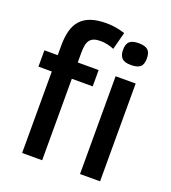

<svg xmlns="http://www.w3.org/2000/svg" viewBox="-135 -843 844 945"><g transform="rotate(20 287.0 -371.0)"><path d="M335 -634.8Q319.3 -641.6 300.8 -645.8Q282.2 -649.9 264.2 -649.9Q243.7 -649.9 230 -645Q216.3 -640.1 208.3 -629.6Q200.2 -619.1 197 -602.3Q193.8 -585.4 193.8 -562V-512.2H303.2V-426.8H193.8V0H88.9V-426.8H19V-512.2H88.9V-562Q88.9 -606.9 98.1 -640.9Q107.4 -674.8 127.9 -697.3Q148.4 -719.7 181.4 -731Q214.4 -742.2 262.2 -742.2Q289.1 -742.2 314.2 -737.5Q339.4 -732.9 358.9 -726.1ZM506.8 -647Q506.8 -614.7 491.5 -602.3Q476.1 -589.8 443.8 -589.8Q408.7 -589.8 395.3 -604.5Q381.8 -619.1 381.8 -647Q381.8 -677.2 396 -690.7Q410.2 -704.1 443.8 -704.1Q477.5 -704.1 492.2 -690.9Q506.8 -677.7 506.8 -647ZM392.1 0V-512.2H497.1V0Z"/></g></svg>

Font: Lorenzo Sans Medium
Style: Regular
Weight: 500
Foundry: Intel Corporation
Version: Version 1.00; ttfautohint (v1.5)